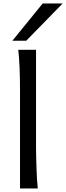

<svg xmlns="http://www.w3.org/2000/svg" viewBox="-20 -1062 373 1082"><path d="M183.1 -231.9Q183.1 -208.5 183.8 -176.8Q184.6 -145 185.8 -112.3Q187 -79.6 188.7 -49.8Q190.4 -20 192.9 0H92.8V-551.8Q92.8 -623 90.3 -680.9Q87.9 -738.8 83 -781.2H183.1ZM333 -1042.5 127.9 -832.5H49.8L220.7 -1042.5Z"/></svg>

Font: Andika APac
Style: Regular
Weight: 400
Designer: Victor Gaultney, Annie Olsen, Julie Remington, Don Collingsworth, Eric Hays, Becca Hirsbrunner
Foundry: SIL International
Version: Version 5.000